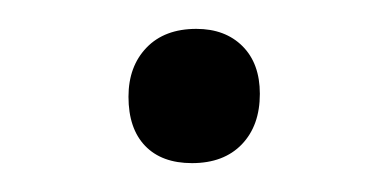

<svg xmlns="http://www.w3.org/2000/svg" viewBox="-20 -312 269 133"><path d="M160 -247Q160 -225 147.5 -212Q135 -199 113 -199Q92 -199 80.5 -211Q69 -223 69 -245Q69 -266 81.5 -279Q94 -292 116 -292Q136 -292 148 -280Q160 -268 160 -247Z"/></svg>

Font: Alegreya Sans
Style: Regular
Weight: 400
Designer: Juan Pablo del Peral
Foundry: Huerta Tipografica
Version: Version 2.008; ttfautohint (v1.6)